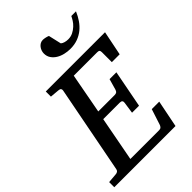

<svg xmlns="http://www.w3.org/2000/svg" viewBox="-272 -1002 1109 1109"><g transform="rotate(-45 282.5 -447.0)"><path d="M549.8 -521H485.8V-602.1Q485.8 -612.8 481.9 -616.9Q478 -621.1 466.8 -621.1H274.9L229 -375H362.8Q373.5 -375 379.2 -379.2Q384.8 -383.3 388.2 -394L407.2 -460.9H462.9L418.9 -231.9H361.8L372.1 -303.2Q375 -323.2 353 -323.2H217.8L166 -49.8H400.9Q411.6 -49.8 417.2 -55.4Q422.9 -61 425.8 -69.8L457 -166H518.1L484.9 0H-15.1V-42L43 -46.9Q64 -48.3 66.9 -65.9L170.9 -604Q172.4 -612.3 168.5 -617.7Q164.6 -623 151.9 -624L96.2 -628.9V-670.9H580.1ZM546.9 -875Q535.2 -847.2 518.8 -823.2Q502.4 -799.3 481 -781.7Q459.5 -764.2 432.4 -754.2Q405.3 -744.1 371.1 -744.1Q348.1 -744.1 325.4 -749.5Q302.7 -754.9 284.4 -766.1Q266.1 -777.3 254.6 -794.2Q243.2 -811 243.2 -834Q243.2 -844.2 246.8 -855Q250.5 -865.7 257.3 -874.5Q264.2 -883.3 273.7 -888.7Q283.2 -894 294.9 -894Q298.3 -894 304.2 -893.3Q310.1 -892.6 316.4 -891.1Q322.8 -889.6 328.1 -887.9Q333.5 -886.2 335.9 -884.8L354 -806.2Q361.8 -799.3 374.5 -795.7Q387.2 -792 400.9 -792Q422.9 -792 440.7 -801Q458.5 -810.1 472.2 -822.8Q485.8 -835.4 494.9 -849.9Q503.9 -864.3 508.8 -875Z"/></g></svg>

Font: Charis SIL
Style: Italic
Weight: 400
Italic angle: -11°
Foundry: SIL International
Version: Version 4.112